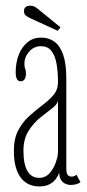

<svg xmlns="http://www.w3.org/2000/svg" viewBox="-20 -662 315 692"><path d="M121 10Q93.5 10 73 -4Q52.5 -18 41.2 -46.5Q30 -75 30 -118Q30 -163 46 -193Q62 -223 85.8 -244.2Q109.5 -265.5 133.2 -283.2Q157 -301 173 -320Q189 -339 189 -365.5Q189 -404.5 183.5 -433.8Q178 -463 164.8 -479.2Q151.5 -495.5 128 -495.5Q102 -495.5 85 -476Q68 -456.5 68 -432.5Q68 -423 69.5 -418.2Q71 -413.5 72.2 -409.2Q73.5 -405 73.5 -397Q73.5 -385.5 69 -377.2Q64.5 -369 54.5 -369Q45 -369 40.8 -377.5Q36.5 -386 36.5 -401Q36.5 -436.5 47.8 -465Q59 -493.5 79.5 -510Q100 -526.5 128 -526.5Q156 -526.5 176.2 -511.8Q196.5 -497 207.8 -464.5Q219 -432 219 -378V-55.5Q219 -38 223.8 -31.8Q228.5 -25.5 237.5 -25.5Q244.5 -25.5 249 -27.8Q253.5 -30 255.5 -32.5L270 -5.5Q265 -1 255.5 1.8Q246 4.5 234.5 4.5Q224.5 4.5 215 0Q205.5 -4.5 199.5 -14.2Q193.5 -24 193.5 -40Q190 -29.5 181.8 -17.8Q173.5 -6 158.8 2Q144 10 121 10ZM121 -21Q144 -21 159 -38.2Q174 -55.5 181.5 -77.8Q189 -100 189 -114.5V-301Q188 -287 169 -272.5Q150 -258 125.8 -238.8Q101.5 -219.5 83 -190.5Q64.5 -161.5 64.5 -118Q64.5 -70.5 78.8 -45.8Q93 -21 121 -21ZM188 -551 91 -595.5Q79.5 -601 73 -606Q66.5 -611 66.5 -622Q66.5 -632 72.8 -636.8Q79 -641.5 88.5 -641.5Q97.5 -641.5 104 -638.2Q110.5 -635 117 -629.5L198 -563.5Z"/></svg>

Font: Imbue Thin 10pt Thin
Style: Regular
Weight: 250
Version: Version 1.102